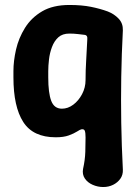

<svg xmlns="http://www.w3.org/2000/svg" viewBox="-20 -536 559 772"><path d="M204 16Q113 16 73.5 -45.5Q34 -107 34 -225V-250Q34 -291 44.5 -337Q55 -383 80.5 -424Q106 -465 149.5 -490.5Q193 -516 259 -516Q309 -516 346 -508.5Q383 -501 413 -490Q439 -480 457 -461Q475 -442 474 -414Q469 -318 467.5 -226Q466 -134 467.5 -42.5Q469 49 474 146Q475 167 464 182.5Q453 198 435 207Q417 216 395 216Q373 216 352.5 207Q332 198 321 181.5Q310 165 314 143Q322 107 323 75Q324 43 324 17Q324 -2 321 -10Q318 -18 307 -16Q302 -15 289.5 -7Q277 1 256.5 8.5Q236 16 204 16ZM229 -99Q253 -99 274.5 -115Q296 -131 310 -157.5Q324 -184 324 -214Q324 -253 326.5 -293Q329 -333 331 -378Q333 -395 319 -396Q310 -397 293.5 -399Q277 -401 259 -401Q231 -401 214.5 -386Q198 -371 189 -347Q180 -323 177 -297Q174 -271 174 -250V-225Q174 -162 186 -130.5Q198 -99 229 -99Z"/></svg>

Font: Winky Sans SemiBold
Style: Regular
Weight: 600
Designer: Simon Atzbach
Foundry: typofactur
Version: Version 1.205